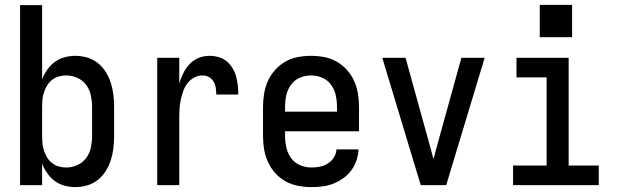

<svg xmlns="http://www.w3.org/2000/svg" viewBox="-20 -756 2540 784"><path d="M287 8Q265 8 243 2Q221 -4 203.5 -17Q186 -30 173 -48.5Q160 -67 152 -88V0H62V-735H152V-432Q160 -453 173 -471.5Q186 -490 203.5 -503Q221 -516 243 -522Q265 -528 287 -528Q312 -528 336 -521Q360 -514 379.5 -498.5Q399 -483 412 -462Q425 -441 432.5 -417.5Q440 -394 443 -369.5Q446 -345 446 -320V-200Q446 -175 443 -150.5Q440 -126 432.5 -102.5Q425 -79 412 -58Q399 -37 379.5 -21.5Q360 -6 336 1Q312 8 287 8ZM251 -72Q274 -72 296 -82Q318 -92 332 -111Q346 -130 351 -153.5Q356 -177 356 -200V-320Q356 -343 351 -366.5Q346 -390 332 -409Q318 -428 296 -438Q274 -448 251 -448Q236 -448 221 -444Q206 -440 193.5 -430.5Q181 -421 173 -408Q165 -395 160 -380.5Q155 -366 153.5 -350.5Q152 -335 152 -320V-200Q152 -185 153.5 -169.5Q155 -154 160 -139.5Q165 -125 173 -112Q181 -99 193.5 -89.5Q206 -80 221 -76Q236 -72 251 -72Z M622 0V-520H712V-416Q719 -438 729 -458Q739 -478 754.5 -494.5Q770 -511 791 -519.5Q812 -528 835 -528Q854 -528 872 -523Q890 -518 904.5 -506.5Q919 -495 929 -478.5Q939 -462 944 -444Q949 -426 951 -407.5Q953 -389 953 -370H863Q863 -384 861 -397.5Q859 -411 852 -423Q845 -435 833 -441.5Q821 -448 807 -448Q789 -448 772.5 -439Q756 -430 745 -415.5Q734 -401 728 -383.5Q722 -366 718 -348Q714 -330 713 -312Q712 -294 712 -276V0Z M1252 8Q1225 8 1198 3Q1171 -2 1147 -15Q1123 -28 1104.5 -48.5Q1086 -69 1074.5 -94Q1063 -119 1058.5 -146Q1054 -173 1054 -200V-320Q1054 -347 1058.5 -374Q1063 -401 1074 -425.5Q1085 -450 1103.5 -470.5Q1122 -491 1145.5 -504.5Q1169 -518 1196 -523Q1223 -528 1250 -528Q1277 -528 1304 -523Q1331 -518 1354.5 -504.5Q1378 -491 1396.5 -470.5Q1415 -450 1426 -425.5Q1437 -401 1441.5 -374Q1446 -347 1446 -320V-220H1144V-200Q1144 -176 1149.5 -152.5Q1155 -129 1169 -110Q1183 -91 1205.5 -81.5Q1228 -72 1252 -72Q1269 -72 1286.5 -75.5Q1304 -79 1319 -88.5Q1334 -98 1343.5 -113.5Q1353 -129 1354 -146H1444Q1443 -123 1435.5 -101Q1428 -79 1414.5 -60.5Q1401 -42 1382 -28.5Q1363 -15 1342 -6.5Q1321 2 1298 5Q1275 8 1252 8ZM1356 -300V-320Q1356 -344 1351 -367Q1346 -390 1332 -409.5Q1318 -429 1296 -438.5Q1274 -448 1250 -448Q1226 -448 1204 -438.5Q1182 -429 1168 -409.5Q1154 -390 1149 -367Q1144 -344 1144 -320V-300Z M1698 0 1541 -520H1636L1732 -173Q1736 -157 1741 -140Q1746 -123 1750 -106Q1754 -123 1759 -140Q1764 -157 1768 -173L1864 -520H1959L1802 0Z M2075 0V-80H2212V-440H2089V-520H2302V-80H2425V0ZM2184 -604V-736H2316V-604Z"/></svg>

Font: Iosevka SS04 Medium
Style: Regular
Weight: 500
Monospace: yes
Designer: Belleve Invis
Foundry: Belleve Invis
Version: Version 19.0.0; ttfautohint (v1.8.4)